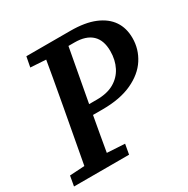

<svg xmlns="http://www.w3.org/2000/svg" viewBox="-153 -799 912 933"><g transform="rotate(-30 303.5 -332.0)"><path d="M0 0 10 -56 139 -64H181L319 -56L309 0ZM82 0 148 -358Q162 -434 175.5 -510.5Q189 -587 202 -664H329L263 -306Q249 -230 235.5 -153Q222 -76 209 0ZM105 -607 116 -664H260L254 -599H234ZM195 -255 200 -310H307Q365 -310 403.5 -332Q442 -354 462 -393Q482 -432 482 -482Q482 -543 449 -574Q416 -605 352 -605H272L277 -664H363Q445 -664 499 -641.5Q553 -619 580 -579Q607 -539 607 -483Q607 -421 573.5 -369Q540 -317 473 -286Q406 -255 308 -255Z"/></g></svg>

Font: Source Serif 4 SemiBold
Style: Italic
Weight: 600
Italic angle: -12°
Designer: Frank Grießhammer
Foundry: Adobe Systems Incorporated
Version: Version 4.004;hotconv 1.0.116;makeotfexe 2.5.65601